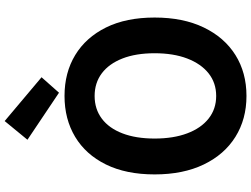

<svg xmlns="http://www.w3.org/2000/svg" viewBox="-145 -901 1060 810"><g transform="rotate(-90 385.0 -496.0)"><path d="M385.1 13.8Q287.4 13.8 212.7 -32.8Q138 -79.4 96.1 -166.4Q54.2 -253.3 54.2 -373.6Q54.2 -494 96.1 -579.1Q138 -664.2 212.7 -709Q287.4 -753.8 385.1 -753.8Q483.6 -753.8 557.9 -708.6Q632.2 -663.4 674.1 -578.7Q716 -494 716 -373.6Q716 -253.3 674.1 -166.4Q632.2 -79.4 557.9 -32.8Q483.6 13.8 385.1 13.8ZM385.1 -114Q440.2 -114 480.6 -146Q520.9 -178 543.2 -236.3Q565.4 -294.5 565.4 -373.6Q565.4 -452.6 543.2 -509.5Q520.9 -566.4 480.6 -596.6Q440.2 -626.8 385.1 -626.8Q330.1 -626.8 289.7 -596.6Q249.2 -566.4 227.4 -509.5Q205.5 -452.6 205.5 -373.6Q205.5 -294.5 227.4 -236.3Q249.2 -178 289.7 -146Q330.1 -114 385.1 -114ZM398.9 -777.1 200.4 -910.2 279.3 -1006.3 464.1 -850.7Z"/></g></svg>

Font: Noto Sans SC Thin
Style: Regular
Weight: 100
Designer: Ryoko NISHIZUKA 西塚涼子 (kana, bopomofo & ideographs); Paul D. Hunt (Latin, Greek & Cyrillic); Sandoll Communications 산돌커뮤니
Foundry: Adobe
Version: Version 2.004-H2;hotconv 1.0.118;makeotfexe 2.5.65603